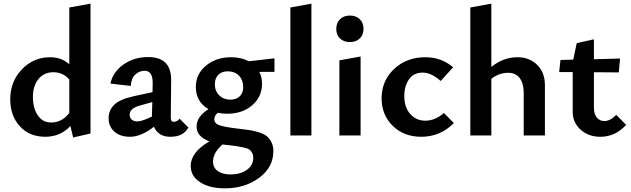

<svg xmlns="http://www.w3.org/2000/svg" viewBox="-20 -741 3449 1050"><path d="M359 -700 475 -721V-11L380 11L365 -52Q310 7 228 7Q141 7 88.5 -50.5Q36 -108 36 -198Q36 -295 99.5 -361.5Q163 -428 254 -428Q318 -428 359 -389ZM260 -71Q319 -71 359 -123V-306Q325 -346 272 -346Q221 -346 190.5 -309Q160 -272 160 -211Q160 -150 186.5 -110.5Q213 -71 260 -71Z M962 -92 1010 -44Q984 7 912 7Q845 7 822 -48Q752 7 691 7Q637 7 605.5 -21Q574 -49 574 -94Q574 -138 604.5 -168Q635 -198 712 -215L814 -237L815 -285Q816 -354 771 -354Q743 -354 720.5 -334Q698 -314 695 -271L584 -284Q597 -347 655 -388Q713 -429 790 -429Q918 -429 916 -301L914 -96Q914 -75 930 -75Q950 -75 962 -92ZM731 -77Q757 -77 811 -104V-117L813 -183L739 -162Q689 -147 689 -113Q689 -97 700.5 -87Q712 -77 731 -77Z M1481 -422V-348H1398Q1413 -320 1413 -283Q1413 -212 1359.5 -165.5Q1306 -119 1222 -119Q1198 -119 1171 -124Q1152 -108 1152 -89Q1152 -66 1180 -56Q1208 -46 1286 -37Q1323 -33 1345 -29.5Q1367 -26 1395 -17.5Q1423 -9 1438 3Q1453 15 1464 36Q1475 57 1475 85Q1475 174 1397 231.5Q1319 289 1210 289Q1127 289 1075 256Q1023 223 1023 166Q1023 92 1125 32Q1055 6 1055 -49Q1055 -103 1120 -144Q1051 -185 1051 -265Q1051 -336 1106.5 -382Q1162 -428 1244 -428Q1299 -428 1341 -406ZM1240 -196Q1273 -196 1291.5 -214.5Q1310 -233 1310 -265Q1310 -303 1287 -327Q1264 -351 1225 -351Q1193 -351 1174 -332Q1155 -313 1155 -280Q1155 -243 1179 -219.5Q1203 -196 1240 -196ZM1365 122Q1365 106 1359 95Q1353 84 1344.5 77.5Q1336 71 1314.5 66Q1293 61 1276 58.5Q1259 56 1221 52L1197 49Q1145 94 1145 142Q1145 176 1171 194.5Q1197 213 1241 213Q1293 213 1329 188.5Q1365 164 1365 122Z M1568 0V-700L1683 -721V0Z M1894 -511Q1860 -511 1839.5 -530.5Q1819 -550 1819 -583Q1819 -616 1839.5 -636Q1860 -656 1894 -656Q1927 -656 1947.5 -636Q1968 -616 1968 -583Q1968 -550 1947.5 -530.5Q1927 -511 1894 -511ZM1836 0V-411L1952 -432V0Z M2284 7Q2189 7 2128 -52.5Q2067 -112 2067 -203Q2067 -300 2135.5 -364Q2204 -428 2306 -428Q2394 -428 2458 -373L2390 -298Q2339 -344 2291 -344Q2242 -344 2216.5 -307Q2191 -270 2191 -216Q2191 -154 2223.5 -117.5Q2256 -81 2306 -81Q2359 -81 2408 -123L2462 -68Q2388 7 2284 7Z M2811 -428Q2875 -428 2917.5 -386.5Q2960 -345 2960 -275V0H2844V-233Q2844 -285 2822 -314Q2800 -343 2759 -343Q2709 -343 2667 -310V0H2552V-700L2667 -721V-375Q2732 -428 2811 -428Z M3350 -113 3404 -58Q3345 7 3263 7Q3198 7 3155 -32Q3112 -71 3112 -129V-347H3038L3045 -413L3115 -415L3134 -505L3228 -526V-417L3371 -421L3364 -345L3228 -346V-151Q3228 -117 3244 -98Q3260 -79 3285 -79Q3318 -79 3350 -113Z"/></svg>

Font: EauTest
Style: Bold
Weight: 700
Designer: Christian Thalmann (Catharsis Fonts)
Version: Version 0.001;PS 000.001;hotconv 1.0.88;makeotf.lib2.5.64775